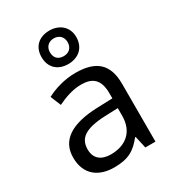

<svg xmlns="http://www.w3.org/2000/svg" viewBox="-196 -929 954 1051"><g transform="rotate(-30 280.5 -403.5)"><path d="M280 -606C344 -606 391 -645 391 -713C391 -778 343 -817 280 -817C215 -817 171 -778 171 -712C171 -645 215 -606 280 -606ZM280 -656C244 -656 224 -677 224 -712C224 -747 248 -768 280 -768C312 -768 336 -747 336 -712C336 -677 313 -656 280 -656ZM288 -545C218 -545 152 -524 105 -499L132 -433C176 -454 227 -474 283 -474C353 -474 394 -444 394 -355V-323L303 -320C128 -315 46 -256 46 -149C46 -40 118 10 215 10C305 10 348 -17 395 -76H399L416 0H480V-365C480 -490 418 -545 288 -545ZM314 -259 393 -262V-214C393 -110 325 -61 235 -61C177 -61 137 -88 137 -148C137 -216 180 -254 314 -259Z"/></g></svg>

Font: Noto Sans Nandinagari
Style: Regular
Weight: 400
Designer: Ek Type
Foundry: Ek Type
Version: Version 1.002